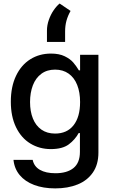

<svg xmlns="http://www.w3.org/2000/svg" viewBox="-20 -834 629 1064"><path d="M54.7 51.8H161.1Q168.5 88.4 201.2 107.2Q233.9 126 287.1 126Q351.6 126 387.2 97.2Q422.9 68.4 422.9 7.8V-96.7H416Q396 -60.1 361.1 -33.9Q326.2 -7.8 261.7 -7.8Q198.7 -7.8 148.2 -38.6Q97.7 -69.3 68.8 -128.9Q40 -188.5 40 -270.5Q40 -353 68.6 -413.3Q97.2 -473.6 147.7 -505.4Q198.2 -537.1 262.7 -537.1Q308.1 -537.1 338.6 -522.2Q369.1 -507.3 385.7 -488Q402.3 -468.8 417 -444.3H423.8V-530.3H525.4V11.7Q525.4 77.6 494.6 122.1Q463.9 166.5 410.2 188.2Q356.4 210 286.1 210Q219.7 210 169.2 190.9Q118.7 171.9 89.1 136.2Q59.6 100.6 54.7 51.8ZM423.8 -268.6Q423.8 -322.8 407.7 -363.3Q391.6 -403.8 360.4 -426Q329.1 -448.2 285.2 -448.2Q240.2 -448.2 209 -425Q177.7 -401.9 162.1 -361.1Q146.5 -320.3 146.5 -268.6Q146.5 -216.3 162.4 -177Q178.2 -137.7 209.5 -115.7Q240.7 -93.8 285.2 -93.8Q351.6 -93.8 387.7 -139.9Q423.8 -186 423.8 -268.6ZM310.5 -814.5 371.1 -773.4Q356 -747.1 348.4 -719.5Q340.8 -691.9 340.8 -659.2V-601.6H240.2V-664.1Q240.2 -693.8 250.5 -723.4Q260.7 -752.9 277.1 -776.9Q293.5 -800.8 310.5 -814.5Z"/></svg>

Font: WEMIX Pretendard Medium
Style: Regular
Weight: 500
Designer: Base glyphs from Inter by Rasmus Andersson; Hangeul glyphs from Noto Sans CJK(Source Han Sans) by Jang Soo-young and Kan
Foundry: Kil Hyung-jin
Version: Version 1.000